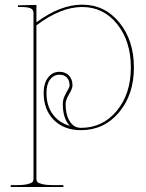

<svg xmlns="http://www.w3.org/2000/svg" viewBox="-20 -542 612 803"><path d="M272 -15.6Q242.7 -46.4 242.7 -106.9Q242.7 -124 249.8 -139.4Q256.8 -154.8 263.9 -166.3Q271 -177.7 271 -184.6Q271 -205.6 259.8 -217.5Q248.5 -229.5 229 -229.5Q204.6 -229.5 189.5 -209.5Q174.3 -189.5 174.3 -153.3Q174.3 -100.6 200.2 -64.7Q226.1 -28.8 272 -15.6ZM55.2 -520H67.4L132.3 -521.5V-448.7Q232.4 -522.5 323.7 -522.5Q418 -522.5 479 -448Q540 -373.5 540 -259.8Q540 -146 477.5 -71.8Q415 2.4 318.4 2.4Q248 2.4 205.3 -40.3Q162.6 -83 162.6 -153.3Q162.6 -193.4 180.9 -217.5Q199.2 -241.7 229 -241.7Q253.4 -241.7 268.3 -226.1Q283.2 -210.4 283.2 -184.6Q283.2 -171.9 268.8 -147.7Q254.4 -123.5 254.4 -106.9Q254.4 -62 271.7 -34.7Q289.1 -7.3 318.4 -7.3Q409.7 -7.3 468.5 -78.6Q527.3 -149.9 527.3 -259.8Q527.3 -369.6 470 -441.2Q412.6 -512.7 323.7 -512.7Q233.9 -512.7 132.3 -436V205.1Q132.3 213.9 136.5 219Q140.6 224.1 158 228.3Q175.3 232.4 207.5 232.4H245.1V240.2H24.9V232.4H44.9Q77.1 232.4 94.5 228.3Q111.8 224.1 116 219Q120.1 213.9 120.1 205.1V-487.3Q120.1 -501.5 108.2 -507.1Q96.2 -512.7 67.4 -512.7H55.2Z"/></svg>

Font: ZnikomitNo24
Style: Thin
Weight: 300
Designer: gluk
Foundry: gluk
Version: Version 0.55